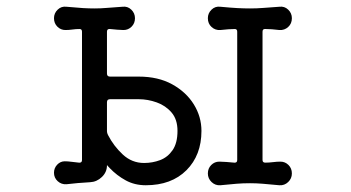

<svg xmlns="http://www.w3.org/2000/svg" viewBox="-20 -531 1040 569"><path d="M297 -313Q297 -304 306 -304H391Q449 -304 490.5 -281Q532 -258 554.5 -221.5Q577 -185 577 -143Q577 -71 532.5 -26.5Q488 18 412 18Q379 18 352.5 3.5Q326 -11 305 -33Q301 -37 299 -39.5Q297 -42 297 -42V-41Q297 -21 282 -6.5Q267 8 247 9Q229 10 211 11.5Q193 13 177 15Q162 16 151 6Q140 -4 140 -19Q140 -33 149.5 -43Q159 -53 172 -53Q181 -53 192 -51.5Q203 -50 214 -49H216Q223 -49 223 -57V-437Q223 -445 216 -445Q205 -445 194.5 -443.5Q184 -442 174 -442Q160 -442 150 -452Q140 -462 140 -477Q140 -492 151 -502.5Q162 -513 177 -511Q209 -508 226.5 -507Q244 -506 260 -506Q278 -506 295.5 -507.5Q313 -509 343 -511Q358 -513 369 -502.5Q380 -492 380 -477Q380 -462 370 -452Q360 -442 346 -442Q338 -442 327.5 -443Q317 -444 306 -445H304Q297 -445 297 -437ZM811 -52Q825 -52 835 -42Q845 -32 845 -17Q845 -2 834 8.5Q823 19 808 18Q777 15 758 13.5Q739 12 721 12Q700 12 681.5 13.5Q663 15 633 18Q618 19 607 8.5Q596 -2 596 -17Q596 -32 606 -42Q616 -52 630 -52Q639 -52 651 -51Q663 -50 674 -49H676Q683 -49 683 -57V-437Q683 -445 676 -445Q659 -445 633 -442Q618 -441 607 -451Q596 -461 596 -477Q596 -492 607 -502.5Q618 -513 633 -511Q665 -508 684 -507Q703 -506 721 -506Q741 -506 760 -507.5Q779 -509 808 -511Q823 -513 834 -502.5Q845 -492 845 -477Q845 -461 834 -451Q823 -441 808 -442Q784 -445 767 -445H765Q758 -445 758 -437V-57Q758 -49 766 -49Q777 -49 789 -50.5Q801 -52 811 -52ZM407 -48Q432 -48 454.5 -56.5Q477 -65 491.5 -86Q506 -107 506 -143Q506 -177 488.5 -197.5Q471 -218 444.5 -227.5Q418 -237 391 -237H306Q297 -237 297 -228V-142Q297 -137 300 -131Q317 -98 344 -73Q371 -48 407 -48Z"/></svg>

Font: Kiwi Maru
Style: Regular
Weight: 400
Designer: Hiroki-Chan
Version: Version 1.100